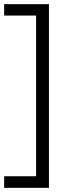

<svg xmlns="http://www.w3.org/2000/svg" viewBox="-20 -727 336 926"><path d="M216 179H0V123H154V-652H0V-707H216Z"/></svg>

Font: Hind Guntur Light
Style: Regular
Weight: 300
Designer: Manushi Parikh, Hitesh Malaviya
Foundry: Indian Type Foundry
Version: Version 1.002;PS 1.0;hotconv 1.0.86;makeotf.lib2.5.63406; tt